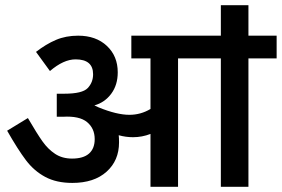

<svg xmlns="http://www.w3.org/2000/svg" viewBox="-20 -720 1086 740"><path d="M937.5 -495V0H831.2V-495H666.2V0H560V-203.8Q527.5 -191.2 492.5 -191.2Q465 -191.2 437.5 -198.8Q438.8 -190 438.8 -171.2Q438.8 -101.2 390.6 -58.1Q342.5 -15 258.8 -15Q197.5 -15 154.4 -38.1Q111.2 -61.2 80 -102.5Q48.8 -143.8 7.5 -216.2L87.5 -265Q122.5 -205 143.8 -175Q165 -145 192.5 -126.9Q220 -108.8 257.5 -108.8Q301.2 -108.8 323.1 -128.1Q345 -147.5 345 -183.8Q345 -225 315.6 -249.4Q286.2 -273.8 222.5 -270H198.8V-358.8H227.5Q297.5 -358.8 318.1 -380.6Q338.8 -402.5 338.8 -433.8Q338.8 -491.2 271.2 -491.2Q225 -491.2 172.5 -446.2L118.8 -520Q157.5 -550 195.6 -566.2Q233.8 -582.5 281.2 -582.5Q350 -582.5 391.9 -543.1Q433.8 -503.8 433.8 -441.2Q433.8 -392.5 408.8 -358.8Q383.8 -325 343.8 -313.8L360 -306.2Q430 -277.5 478.8 -277.5Q522.5 -277.5 560 -300V-495H486.2V-582.5H831.2V-700H937.5V-582.5H1046.2V-495Z"/></svg>

Font: Cambay
Style: Bold
Weight: 700
Designer: Pooja Saxena
Foundry: Pooja Saxena
Version: Version 1.096;PS 001.096;hotconv 1.0.70;makeotf.lib2.5.58329